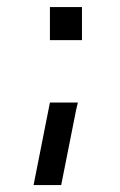

<svg xmlns="http://www.w3.org/2000/svg" viewBox="-20 -449 344 550"><path d="M155.3 81.1H76.2L123 -155.3H203.1L198.2 -134.8ZM214.8 -334H123V-428.7H214.8Z"/></svg>

Font: BF_TEXT
Style: Regular
Weight: 400
Foundry: EA DICE
Version: Version 1.404